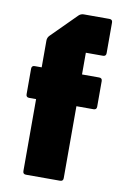

<svg xmlns="http://www.w3.org/2000/svg" viewBox="-78 -714 499 762"><g transform="rotate(10 171.0 -333.0)"><path d="M81.5 0Q69 0 69 -12.5V-538.5Q69 -550 77 -558.5L177 -658.5Q185.5 -666.5 197 -666.5H300.5Q313 -666.5 313 -654V-530.5Q313 -518 300.5 -518H231.5V-12.5Q231.5 0 219 0ZM41 -302.5Q28.5 -302.5 28.5 -315V-418Q28.5 -430.5 41 -430.5H300.5Q313 -430.5 313 -418V-315Q313 -302.5 300.5 -302.5Z"/></g></svg>

Font: Jaro 24pt
Style: Regular
Weight: 400
Designer: Agyei Archer, Celine Hurka, Mirko Velimirović
Version: Version 1.000